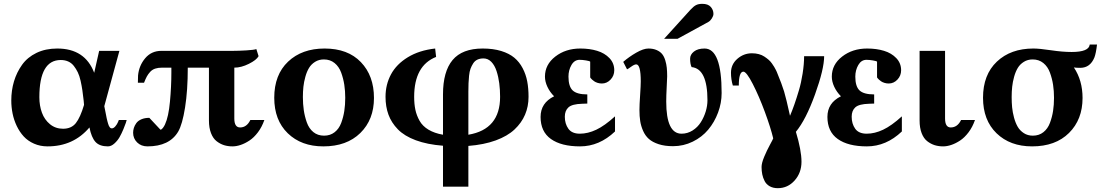

<svg xmlns="http://www.w3.org/2000/svg" viewBox="-20 -754 5762 1005"><path d="M602.1 -126H643.1Q641.6 -120.1 638.7 -110.8Q635.7 -101.6 626 -77.9Q616.2 -54.2 605.7 -35.9Q595.2 -17.6 578.6 -2.7Q562 12.2 544.9 12.2Q501 12.2 479.7 -11.2Q458.5 -34.7 448.2 -86.9Q364.3 12.2 229 12.2Q190.4 12.2 158.2 -2Q126 -16.1 104.2 -39.8Q82.5 -63.5 67.6 -94.7Q52.7 -126 45.9 -159.7Q39.1 -193.4 39.1 -228Q39.1 -280.8 53.2 -328.1Q67.4 -375.5 95.5 -414.8Q123.5 -454.1 170.9 -477.1Q218.3 -500 279.8 -500Q424.8 -500 473.1 -373L499 -487.8H605L525.9 -198.2Q527.8 -188.5 530.5 -175.3Q533.2 -162.1 534.7 -154.1Q536.1 -146 538.3 -135.7Q540.5 -125.5 542.2 -119.4Q543.9 -113.3 545.9 -106.4Q547.9 -99.6 549.8 -95.7Q551.8 -91.8 554.2 -88.4Q556.6 -85 559.3 -83.5Q562 -82 564.9 -82Q574.7 -82 584 -93Q593.3 -104 597.7 -115.2ZM419.9 -205.1 418 -227.1Q414.6 -258.8 411.1 -281.7Q407.7 -304.7 401.9 -331.1Q396 -357.4 387.2 -375.5Q378.4 -393.6 366.5 -408.9Q354.5 -424.3 337.2 -432.1Q319.8 -439.9 297.9 -439.9Q186 -439.9 186 -245.1Q186 -200.7 199.5 -164.1Q212.9 -127.4 241.7 -103.8Q270.5 -80.1 310.1 -80.1Q353.5 -80.1 377 -109.6Q400.4 -139.2 419.9 -205.1Z M1363.8 -126Q1351.1 -89.4 1330.1 -61.5Q1309.1 -33.7 1285.6 -18.3Q1262.2 -2.9 1239.7 4.6Q1217.3 12.2 1196.8 12.2Q1173.3 12.2 1152.8 5.9Q1132.3 -0.5 1113.8 -14.9Q1095.2 -29.3 1084.5 -57.1Q1073.7 -85 1073.7 -123V-399.9H962.9Q962.9 -280.3 948.7 -191.4Q934.6 -102.5 912.6 -64.9Q866.7 12.2 752 12.2Q718.8 12.2 697.8 -8.5Q676.8 -29.3 676.8 -59.1Q676.8 -71.8 680.7 -84.5Q684.6 -97.2 693.6 -109.6Q702.6 -122.1 720.2 -129.6Q737.8 -137.2 761.7 -137.2L819.8 -75.2Q825.7 -75.2 832.8 -84.5Q839.8 -93.8 843.8 -103Q862.3 -142.6 869.6 -221.9Q877 -301.3 877 -374V-399.9H828.6Q807.6 -399.9 792.2 -394.8Q776.9 -389.6 766.1 -377.9Q755.4 -366.2 748.5 -353.5Q741.7 -340.8 733.9 -320.8H701.7Q701.7 -345.7 702.6 -358.9Q707.5 -410.6 740 -449.2Q772.5 -487.8 824.7 -487.8H1198.7Q1228 -487.8 1269 -490.2Q1310.1 -492.7 1321.8 -497.1L1333.5 -460Q1322.8 -439.9 1282.7 -419.9Q1242.7 -399.9 1206.5 -399.9V-133.8Q1206.5 -86.9 1236.8 -86.9Q1271.5 -86.9 1290.5 -126Z M1937.5 -241.2Q1937.5 -127.9 1866.2 -57.9Q1794.9 12.2 1672.4 12.2Q1557.1 12.2 1486.3 -56.4Q1415.5 -125 1415.5 -242.2Q1415.5 -362.8 1488 -431.4Q1560.5 -500 1679.2 -500Q1800.8 -500 1869.1 -428.7Q1937.5 -357.4 1937.5 -241.2ZM1787.1 -242.2Q1787.1 -277.8 1782.2 -310.1Q1777.3 -342.3 1765.9 -373.8Q1754.4 -405.3 1731.2 -424.1Q1708 -442.9 1675.3 -442.9Q1649.4 -442.9 1629.4 -430.4Q1609.4 -418 1597.7 -398.7Q1585.9 -379.4 1578.4 -352.3Q1570.8 -325.2 1568.1 -299.8Q1565.4 -274.4 1565.4 -246.1Q1565.4 -209.5 1570.1 -177.5Q1574.7 -145.5 1585.9 -113.5Q1597.2 -81.5 1620.1 -62.7Q1643.1 -43.9 1676.3 -43.9Q1708.5 -43.9 1731.4 -61.8Q1754.4 -79.6 1765.9 -110.4Q1777.3 -141.1 1782.2 -173.1Q1787.1 -205.1 1787.1 -242.2Z M2147.9 -247.1Q2147.9 -209 2154.3 -179.2Q2160.6 -149.4 2176.3 -121.6Q2191.9 -93.8 2222.9 -75.2Q2253.9 -56.6 2298.8 -48.8V-259.8Q2298.8 -379.9 2349.1 -439.9Q2399.4 -500 2506.8 -500Q2561.5 -500 2603.5 -487.1Q2645.5 -474.1 2672.1 -451.9Q2698.7 -429.7 2715.8 -397Q2732.9 -364.3 2739.7 -327.9Q2746.6 -291.5 2746.6 -247.1Q2746.6 -196.8 2728.3 -153.8Q2710 -110.8 2673.1 -76.2Q2636.2 -41.5 2574.7 -19Q2513.2 3.4 2431.6 9.8V223.1H2298.8V8.8Q2216.3 2.4 2156.5 -19.8Q2096.7 -42 2062.7 -76.9Q2028.8 -111.8 2013.4 -153.8Q1998 -195.8 1998 -247.1Q1998 -311.5 2026.6 -364.7Q2055.2 -418 2114.7 -454.3Q2174.3 -490.7 2257.8 -500L2262.7 -456.1Q2147.9 -410.6 2147.9 -247.1ZM2431.6 -274.9V-48.8Q2597.7 -76.7 2597.7 -247.1Q2597.7 -284.2 2593.3 -318.1Q2588.9 -352.1 2579.1 -382.1Q2569.3 -412.1 2551.8 -430.2Q2534.2 -448.2 2510.7 -448.2Q2492.7 -448.2 2479 -441.9Q2465.3 -435.5 2456.8 -422.1Q2448.2 -408.7 2442.9 -394.3Q2437.5 -379.9 2435.3 -357.7Q2433.1 -335.4 2432.4 -318.1Q2431.6 -300.8 2431.6 -274.9Z M3199.2 -65.9Q3117.2 12.2 3016.1 12.2Q2918 12.2 2863.8 -26.4Q2809.6 -64.9 2809.6 -142.1Q2809.6 -215.3 2880.4 -250Q2857.9 -272.5 2845.2 -299.8Q2832.5 -327.1 2832.5 -353Q2832.5 -416 2886.7 -458Q2940.9 -500 3017.6 -500Q3066.4 -500 3105.7 -488Q3145 -476.1 3170.2 -449.7Q3195.3 -423.3 3195.3 -386.2Q3195.3 -357.9 3176 -337.4Q3156.7 -316.9 3130.4 -316.9Q3118.7 -316.9 3107.9 -320.3Q3097.2 -323.7 3090.6 -328.4Q3084 -333 3078.9 -337.6Q3073.7 -342.3 3071.3 -345.7L3069.3 -349.1V-431.2Q3066.4 -434.6 3047.4 -437.7Q3028.3 -440.9 3014.2 -440.9Q2986.8 -440.9 2971.2 -413.8Q2955.6 -386.7 2955.6 -353Q2955.6 -301.8 2977.5 -280.8Q2999.5 -259.8 3054.2 -259.8V-211.9L3027.3 -210.9Q2974.6 -209.5 2955.6 -192.1Q2936.5 -174.8 2936.5 -143.1Q2936.5 -106 2955.1 -80.1Q2973.6 -54.2 3015.1 -54.2Q3057.1 -54.2 3101.1 -75Q3145 -95.7 3199.2 -145Z M3668 -500Q3757.3 -500 3757.3 -267.1Q3757.3 -214.8 3738.5 -164.6Q3719.7 -114.3 3687 -75.2Q3654.3 -36.1 3606 -12.5Q3557.6 11.2 3502.9 11.2Q3459.5 11.2 3427.5 0.7Q3395.5 -9.8 3376.5 -26.6Q3357.4 -43.5 3346.2 -69.1Q3335 -94.7 3331.1 -120.1Q3327.1 -145.5 3327.1 -178.2Q3327.1 -204.6 3330.6 -255.9Q3334 -307.1 3334 -328.1Q3334 -417 3310.1 -417Q3300.3 -417 3283.2 -404.5Q3266.1 -392.1 3262.2 -391.1L3242.2 -430.2Q3272.5 -456.5 3310.3 -478.3Q3348.1 -500 3374 -500Q3398.9 -500 3417.2 -491.9Q3435.5 -483.9 3445.8 -471.2Q3456.1 -458.5 3462.2 -438.5Q3468.3 -418.5 3470.2 -399.2Q3472.2 -379.9 3472.2 -354Q3472.2 -343.3 3469.7 -297.6Q3467.3 -252 3467.3 -222.2Q3467.3 -54.2 3547.4 -54.2Q3578.6 -54.2 3605.2 -71Q3631.8 -87.9 3648.4 -114.3Q3665 -140.6 3674.1 -170.7Q3683.1 -200.7 3683.1 -229Q3683.1 -394.5 3600.1 -402.8Q3592.3 -418.9 3592.3 -446.8Q3592.3 -468.3 3612.3 -484.1Q3632.3 -500 3668 -500ZM3714.4 -681.2Q3714.4 -670.9 3706.3 -658Q3698.2 -645 3688 -639.2L3526.4 -550.8H3456.1L3593.3 -702.1Q3610.4 -720.7 3623.3 -727.3Q3636.2 -733.9 3656.2 -733.9Q3686 -733.9 3700.2 -718Q3714.4 -702.1 3714.4 -681.2Z M4189 -460H4293.9Q4293.9 -392.6 4246.3 -260.3Q4198.7 -127.9 4146 -64Q4175.3 33.2 4175.3 92.8Q4175.3 150.4 4139.4 190.7Q4103.5 231 4051.3 231Q4026.4 231 4008.8 220.9Q3991.2 210.9 3982.4 193.8Q3973.6 176.8 3970 158.9Q3966.3 141.1 3966.3 120.1Q3966.3 99.6 3980.2 66.4Q3994.1 33.2 4010 4.2Q4025.9 -24.9 4027.3 -29.8Q4013.7 -86.4 3983.4 -168.5Q3953.1 -250.5 3920.2 -314.7Q3887.2 -378.9 3871.1 -378.9Q3847.2 -378.9 3847.2 -306.2H3815.9Q3806.2 -338.9 3806.2 -373Q3806.2 -417 3839.4 -446Q3872.6 -475.1 3916 -475.1Q3935.1 -475.1 3951.7 -470.7Q3968.3 -466.3 3980.7 -458Q3993.2 -449.7 4002.9 -441.4Q4012.7 -433.1 4020.5 -421.9Q4028.3 -410.6 4032.5 -403.8Q4036.6 -397 4041.3 -387.7Q4045.9 -378.4 4045.9 -377.9Q4073.2 -312 4084.2 -275.4Q4095.2 -238.8 4115.2 -147.9Q4138.2 -201.2 4162.1 -282.2Q4173.3 -319.3 4181.2 -368.9Q4189 -418.5 4189 -460Z M4700.7 -65.9Q4618.7 12.2 4517.6 12.2Q4419.4 12.2 4365.2 -26.4Q4311 -64.9 4311 -142.1Q4311 -215.3 4381.8 -250Q4359.4 -272.5 4346.7 -299.8Q4334 -327.1 4334 -353Q4334 -416 4388.2 -458Q4442.4 -500 4519 -500Q4567.9 -500 4607.2 -488Q4646.5 -476.1 4671.6 -449.7Q4696.8 -423.3 4696.8 -386.2Q4696.8 -357.9 4677.5 -337.4Q4658.2 -316.9 4631.8 -316.9Q4620.1 -316.9 4609.4 -320.3Q4598.6 -323.7 4592 -328.4Q4585.4 -333 4580.3 -337.6Q4575.2 -342.3 4572.8 -345.7L4570.8 -349.1V-431.2Q4567.9 -434.6 4548.8 -437.7Q4529.8 -440.9 4515.6 -440.9Q4488.3 -440.9 4472.7 -413.8Q4457 -386.7 4457 -353Q4457 -301.8 4479 -280.8Q4501 -259.8 4555.7 -259.8V-211.9L4528.8 -210.9Q4476.1 -209.5 4457 -192.1Q4438 -174.8 4438 -143.1Q4438 -106 4456.5 -80.1Q4475.1 -54.2 4516.6 -54.2Q4558.6 -54.2 4602.5 -75Q4646.5 -95.7 4700.7 -145Z M5083.5 -126Q5070.8 -89.4 5049.8 -61.5Q5028.8 -33.7 5005.4 -18.3Q4981.9 -2.9 4959.5 4.6Q4937 12.2 4916.5 12.2Q4893.1 12.2 4872.6 5.9Q4852.1 -0.5 4833.5 -14.9Q4814.9 -29.3 4804.2 -57.1Q4793.5 -85 4793.5 -123V-487.8H4926.8V-133.8Q4926.8 -86.9 4956.5 -86.9Q4991.7 -86.9 5010.7 -126Z M5722.2 -521Q5716.8 -474.6 5708.5 -453.1Q5686.5 -399.4 5635.3 -398.9Q5610.8 -398.9 5601.1 -400.9Q5646.5 -333 5646.5 -241.2Q5646.5 -128.4 5575.7 -58.1Q5504.9 12.2 5382.3 12.2Q5267.1 12.2 5196.3 -56.4Q5125.5 -125 5125.5 -242.2Q5125.5 -362.8 5198 -431.4Q5270.5 -500 5389.2 -500Q5420.4 -500 5481 -491Q5541.5 -481.9 5589.4 -481.9Q5680.2 -481.9 5684.1 -521ZM5497.1 -242.2Q5497.1 -277.8 5492.2 -310.1Q5487.3 -342.3 5475.8 -373.8Q5464.4 -405.3 5441.2 -424.1Q5418 -442.9 5385.3 -442.9Q5359.4 -442.9 5339.4 -430.4Q5319.3 -418 5307.6 -398.7Q5295.9 -379.4 5288.3 -352.3Q5280.8 -325.2 5278.1 -299.8Q5275.4 -274.4 5275.4 -246.1Q5275.4 -217.8 5277.8 -192.1Q5280.3 -166.5 5287.8 -138.4Q5295.4 -110.4 5307.1 -90.3Q5318.8 -70.3 5339.1 -57.1Q5359.4 -43.9 5386.2 -43.9Q5418.5 -43.9 5441.4 -62Q5464.4 -80.1 5475.8 -110.8Q5487.3 -141.6 5492.2 -173.6Q5497.1 -205.6 5497.1 -242.2Z"/></svg>

Font: Veleka
Style: Bold
Weight: 700
Designer: Stefan Peev, Context Ltd, 2016; SIL International, 1997-2014.
Foundry: Stefan Peev, Context Ltd, 2016
Version: Version 1.000